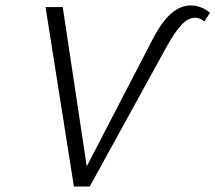

<svg xmlns="http://www.w3.org/2000/svg" viewBox="-20 -684 790 704"><path d="M750 -637 729 -605Q714 -619 695 -619Q670 -619 645.5 -593Q621 -567 590 -511L309 0H251L147 -658H210L298 -74L535 -531Q571 -602 606 -633Q641 -664 679 -664Q718 -664 750 -637Z"/></svg>

Font: Ysabeau Infant Semilight
Style: Italic
Weight: 300
Italic angle: -12°
Designer: Christian Thalmann (Catharsis Fonts)
Version: Version 0.003